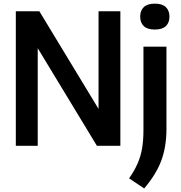

<svg xmlns="http://www.w3.org/2000/svg" viewBox="-20 -802 995 1056"><path d="M67 0V-740H196.5L522 -203V-740H642V0H513L187.5 -537V0ZM773 234.5 690 179Q719 137.5 736.5 97.8Q754 58 761.5 13.5Q769 -31 769 -87V-545.5H895.5V-93Q895.5 3.5 867.8 79.5Q840 155.5 773 234.5ZM831.5 -639.5Q791 -639.5 771 -658.2Q751 -677 751 -710.5Q751 -744 771 -763Q791 -782 831.5 -782Q872 -782 892 -763Q912 -744 912 -710.5Q912 -677 892 -658.2Q872 -639.5 831.5 -639.5Z"/></svg>

Font: Encode Sans SmCnd SmBold
Style: Regular
Weight: 600
Width: 4
Designer: Multiple Designers
Foundry: Impallari Type
Version: Version 3.002; ttfautohint (v1.8.3) -l 8 -r 50 -G 200 -x 14 